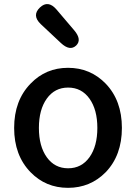

<svg xmlns="http://www.w3.org/2000/svg" viewBox="-20 -890 654 923"><path d="M127 -62Q48 -143 48 -275Q48 -407 127 -488Q200 -564 307 -564Q414 -564 488 -488Q566 -407 566 -275Q566 -143 488 -62Q414 13 307 13Q200 13 127 -62ZM205 -134Q243 -81 307.5 -81Q372 -81 410 -134Q448 -187 448 -275Q448 -363 410 -416Q372 -469 307.5 -469Q243 -469 205 -416Q167 -363 167 -275Q167 -187 205 -134ZM346 -671Q316 -643 273 -683L176 -774Q132 -816 172 -854Q211 -891 251 -845L337 -744Q375 -699 346 -671Z"/></svg>

Font: Resource Han Rounded CN Medium
Style: Regular
Weight: 500
Designer: Cyano Hao (round all glyphs); Ryoko NISHIZUKA 西塚涼子 (kana, bopomofo & ideographs); Paul D. Hunt (Latin, Greek & Cyrillic)
Foundry: Cyano Hao
Version: 0.990